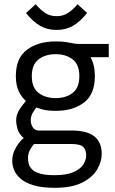

<svg xmlns="http://www.w3.org/2000/svg" viewBox="-20 -688 541 905"><path d="M238.8 197.3Q177.7 197.3 138.7 185.5Q99.6 173.8 77.4 154.5Q55.2 135.3 46.4 113Q37.6 90.8 37.6 69.8Q37.6 46.4 46.6 24.9Q55.7 3.4 68.1 -12.9Q80.6 -29.3 91.8 -36.6Q68.8 -57.6 62.5 -79.8Q56.2 -102.1 56.2 -121.6Q56.2 -147.5 72.3 -172.9Q83.5 -190.4 102.1 -211.9Q83 -229.5 71.3 -251.5Q54.7 -281.7 54.7 -329.6Q54.7 -414.6 107.2 -453.6Q159.7 -492.7 242.2 -492.7Q273.9 -492.7 291.7 -489.7Q309.6 -486.8 323 -483.9Q336.4 -481 354.5 -481H492.7V-418.5H406.2Q427.2 -382.8 427.2 -329.6Q427.2 -244.1 376.2 -204.8Q325.2 -165.5 242.2 -165.5Q203.6 -165.5 176.8 -172.9Q163.1 -176.8 151.4 -181.2Q144.5 -172.9 138.2 -162.6Q125 -142.6 125 -122.1Q125 -102.1 135 -87.4Q145 -72.8 162.6 -72.8H317.4Q390.6 -72.8 425 -44.9Q459.5 -17.1 459.5 37.6Q459.5 74.2 437.7 111.1Q416 147.9 367.4 172.6Q318.8 197.3 238.8 197.3ZM242.2 -225.6Q291 -225.6 322.5 -250Q354 -274.4 354 -329.1Q354 -383.8 322.3 -408.2Q290.5 -432.6 242.2 -432.6Q193.8 -432.6 161.9 -408.2Q129.9 -383.8 129.9 -329.1Q129.9 -274.4 161.9 -250Q193.8 -225.6 242.2 -225.6ZM236.3 137.7Q292 137.7 325 123.8Q357.9 109.9 372.1 88.1Q386.2 66.4 386.2 44.4Q386.2 19.5 372.6 5.1Q358.9 -9.3 315.4 -9.3H140.6Q132.8 0 126.5 9.8Q111.8 31.2 111.8 57.6Q111.8 70.3 115.5 84.2Q119.1 98.1 131.1 110.4Q143.1 122.6 168.2 130.1Q193.4 137.7 236.3 137.7ZM246.6 -546.9Q203.1 -546.9 169.7 -565.9Q136.2 -585 102.5 -626.5L147.9 -668Q170.4 -642.1 192.9 -627Q215.3 -611.8 246.6 -611.8Q277.8 -611.8 301 -627.2Q324.2 -642.6 345.7 -668L390.6 -627Q357.4 -585.4 323.7 -566.2Q290 -546.9 246.6 -546.9Z"/></svg>

Font: Anaheim Medium
Style: Regular
Weight: 500
Version: Version 2.001